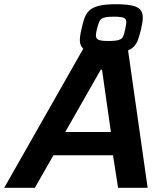

<svg xmlns="http://www.w3.org/2000/svg" viewBox="-55 -889 758 909"><path d="M-35 0 356 -688H546L644 0H504L480 -154H198L110 0ZM254 -264H470L428 -559H422ZM449 -637Q399 -637 372 -643.5Q345 -650 334 -664Q323 -678 323 -699Q323 -709 325 -722.5Q327 -736 331 -752Q337 -782 345.5 -804.5Q354 -827 370 -841Q386 -855 415.5 -862Q445 -869 493 -869Q544 -869 571.5 -862.5Q599 -856 610 -842Q621 -828 621 -807Q621 -796 619 -782.5Q617 -769 613 -752Q606 -722 598 -700Q590 -678 574 -664Q558 -650 528.5 -643.5Q499 -637 449 -637ZM459 -695Q493 -695 508 -700Q523 -705 528.5 -717.5Q534 -730 538 -753Q540 -763 541.5 -770.5Q543 -778 543 -785Q543 -799 531 -804.5Q519 -810 483 -810Q451 -810 436 -805Q421 -800 415.5 -787.5Q410 -775 404 -752Q402 -743 400.5 -735Q399 -727 399 -721Q399 -706 411.5 -700.5Q424 -695 459 -695Z"/></svg>

Font: Saira Thin SemiBold
Style: Italic
Weight: 600
Italic angle: -12°
Version: Version 1.101